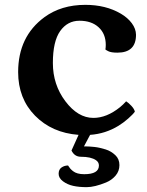

<svg xmlns="http://www.w3.org/2000/svg" viewBox="-20 -543 609 796"><path d="M329.1 179.2Q390.1 179.2 390.1 143.1Q390.1 129.4 377.9 121.1Q357.4 106.9 315.4 106.9Q289.1 106.9 276.4 81.1L305.7 16.1Q195.3 7.8 125.2 -63.5Q55.2 -134.8 55.2 -244.1Q55.2 -391.6 164.1 -471.7Q233.9 -522.9 334 -522.9Q418.5 -522.9 481 -486.3Q509.3 -469.7 526.4 -446.8Q543.5 -423.8 543.9 -398.9Q543.9 -324.7 466.8 -324.7Q440.4 -324.7 428.7 -330.8Q417 -336.9 417 -337.9Q418.5 -347.2 418.5 -356.9Q418.5 -402.8 388.9 -429.9Q359.4 -457 309.6 -457Q259.8 -457 229.5 -414.3Q199.2 -371.6 199.2 -281.7Q199.2 -191.9 251.2 -123Q303.2 -54.2 367.2 -54.2Q422.4 -54.2 477.5 -98.6Q490.2 -108.9 502.9 -123Q513.7 -116.2 525.1 -103.8Q536.6 -91.3 539.1 -80.1Q531.7 -69.3 511.5 -51.5Q491.2 -33.7 471.2 -21.5Q417 11.7 353.5 16.1L328.1 64Q331.1 64 336.7 64Q342.3 64 350.8 64.5Q359.4 64.9 371.1 66.2Q382.8 67.4 394.3 70.1Q405.8 72.8 417.7 76.4Q429.7 80.1 439.7 86.2Q449.7 92.3 458 100.1Q475.1 116.2 475.1 141.4Q475.1 166.5 459.2 185.1Q443.4 203.6 419.9 213.4Q372.1 232.9 339.6 232.9Q307.1 232.9 283.2 227.5Q259.3 222.2 241.2 208.7Q223.1 195.3 223.1 177.5Q223.1 159.7 235.1 151.4Q247.1 143.1 262.2 143.1Q262.7 143.1 264.6 146.7Q266.6 150.4 271.2 155.8Q275.9 161.1 282.7 166.5Q298.8 179.2 329.1 179.2Z"/></svg>

Font: Marko One
Style: Regular
Weight: 400
Designer: Zhenya Spizhovyi
Foundry: Cyreal
Version: Version 1.003